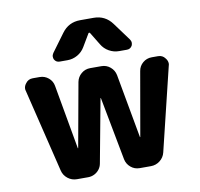

<svg xmlns="http://www.w3.org/2000/svg" viewBox="-84 -874 979 942"><g transform="rotate(-10 406.0 -403.0)"><path d="M412.1 -715.8Q411.1 -717.8 408.2 -717.8Q405.3 -717.8 404.3 -715.8L367.2 -653.3Q353.5 -629.9 330.1 -616.7Q306.6 -603.5 280.3 -603.5H241.2Q223.6 -603.5 214.8 -619.1Q211.9 -626 211.9 -632.8Q211.9 -641.6 217.8 -650.4L283.2 -739.3Q317.4 -786.1 375 -786.1H442.4Q500 -786.1 534.2 -739.3L599.6 -650.4Q605.5 -641.6 605.5 -632.8Q605.5 -626 602.5 -619.1Q593.8 -603.5 576.2 -603.5H537.1Q510.7 -603.5 487.3 -616.7Q463.9 -629.9 450.2 -653.3ZM409.2 -391.6Q409.2 -392.6 408.2 -392.6Q407.2 -392.6 407.2 -391.6L348.6 -77.1Q345.7 -60.5 335.9 -47.9Q326.2 -35.2 311.5 -27.8Q296.9 -20.5 280.3 -20.5H224.6Q199.2 -20.5 179.2 -36.1Q159.2 -51.8 153.3 -76.2L52.7 -490.2Q50.8 -496.1 50.8 -501Q50.8 -515.6 61.5 -528.3Q74.2 -545.9 96.7 -545.9H130.9Q156.2 -545.9 175.3 -529.8Q194.3 -513.7 198.2 -489.3L254.9 -169.9Q254.9 -168.9 255.9 -168.9Q256.8 -168.9 256.8 -169.9L314.5 -489.3Q319.3 -513.7 338.4 -529.8Q357.4 -545.9 382.8 -545.9H438.5Q463.9 -545.9 482.9 -529.8Q502 -513.7 506.8 -489.3L564.5 -170.9Q564.5 -169.9 565.4 -169.9Q566.4 -169.9 566.4 -170.9L622.1 -489.3Q626 -513.7 645 -529.8Q664.1 -545.9 689.5 -545.9H720.7Q743.2 -545.9 755.9 -528.3Q766.6 -515.6 766.6 -501Q766.6 -496.1 764.6 -490.2L664.1 -76.2Q658.2 -51.8 638.2 -36.1Q618.2 -20.5 592.8 -20.5H537.1Q511.7 -20.5 492.7 -36.6Q473.6 -52.7 468.8 -77.1Z"/></g></svg>

Font: Gen Jyuu Gothic Bold
Style: Bold
Weight: 700
Designer: [Source Han Sans]
Ryoko NISHIZUKA  (kana & ideographs); Paul D. Hunt (Latin, Greek & Cyrillic); Wenlong ZHANG  (bopomofo
Version: Version 1.002.20150607